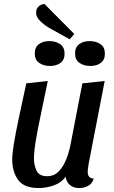

<svg xmlns="http://www.w3.org/2000/svg" viewBox="-20 -932 577 972"><path d="M176 20Q102 20 72 -21Q42 -62 42 -124Q42 -153 49.5 -200Q57 -247 72.5 -321.5Q88 -396 113 -510L222 -522Q201 -420 187 -353.5Q173 -287 165.5 -245Q158 -203 155 -176.5Q152 -150 152 -129Q152 -95 165.5 -67.5Q179 -40 218 -40Q254 -40 277.5 -64.5Q301 -89 315.5 -126Q330 -163 337 -200L397 -510L510 -522L429 -104Q428 -95 426 -83Q424 -71 424 -62Q424 -30 454 -28Q448 -3 427 8.5Q406 20 381 20Q353 20 335 5.5Q317 -9 312 -37Q291 -7 252.5 6.5Q214 20 176 20ZM333 -733 243 -783Q225 -792 206.5 -805.5Q188 -819 175 -835Q162 -851 163 -870Q163 -887 174.5 -898.5Q186 -910 205 -912L356 -760ZM233 -598Q201 -598 178.5 -613.5Q156 -629 156 -662Q156 -693 177 -708.5Q198 -724 230 -724Q262 -724 284.5 -708.5Q307 -693 307 -660Q307 -629 286 -613.5Q265 -598 233 -598ZM437 -598Q405 -598 382.5 -613.5Q360 -629 360 -662Q360 -693 381 -708.5Q402 -724 434 -724Q466 -724 488.5 -708.5Q511 -693 511 -660Q511 -629 490 -613.5Q469 -598 437 -598Z"/></svg>

Font: Sansita Swashed
Style: Regular
Weight: 400
Designer: Pablo Cosgaya
Foundry: Omnibus-Type
Version: Version 1.003; ttfautohint (v1.8.3)